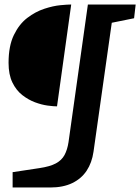

<svg xmlns="http://www.w3.org/2000/svg" viewBox="-20 -668 622 852"><path d="M36 164V96L155 78Q202 71 228 57Q254 43 266.5 19.5Q279 -4 284 -37L370 -648H582L575 -587L476 -567L395 5Q388 54 364.5 89.5Q341 125 300.5 144.5Q260 164 203 164ZM233 -196Q218 -196 191.5 -199.5Q165 -203 135.5 -214Q106 -225 79 -246Q52 -267 35 -302Q18 -337 18 -389Q18 -464 41.5 -512.5Q65 -561 101 -588.5Q137 -616 176.5 -629Q216 -642 248.5 -645Q281 -648 296 -648Z"/></svg>

Font: Faustina VF Beta
Style: Italic
Weight: 400
Italic angle: -8°
Designer: Alfonso Garcia
Foundry: Omnibus-Type
Version: Version 1.006